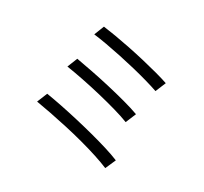

<svg xmlns="http://www.w3.org/2000/svg" viewBox="-156 -982 1312 1232"><g transform="rotate(30 500.0 -366.0)"><path d="M287 -757Q326 -752 379 -743Q432 -734 491.5 -722Q551 -710 610.5 -696Q670 -682 722 -668Q774 -654 812 -641L780 -564Q743 -577 692 -591.5Q641 -606 583.5 -620Q526 -634 466.5 -646.5Q407 -659 353.5 -668.5Q300 -678 258 -683ZM242 -493Q293 -484 360 -471Q427 -458 498.5 -441.5Q570 -425 635 -407.5Q700 -390 746 -373L714 -296Q671 -313 607.5 -331Q544 -349 473 -366Q402 -383 333.5 -396.5Q265 -410 212 -418ZM187 -202Q238 -194 300.5 -181.5Q363 -169 430 -153.5Q497 -138 562 -121Q627 -104 684 -86.5Q741 -69 782 -52L748 25Q708 8 651 -10.5Q594 -29 528.5 -46.5Q463 -64 395.5 -79Q328 -94 266.5 -106Q205 -118 156 -126Z"/></g></svg>

Font: Noto Sans SC Thin
Style: Regular
Weight: 400
Version: Version 2.004-H2;hotconv 1.0.118;makeotfexe 2.5.65603